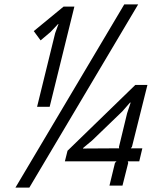

<svg xmlns="http://www.w3.org/2000/svg" viewBox="-20 -840 748 870"><path d="M611 -109H559L561 -102L535 1H476L501 -102L508 -109H274L286 -157L593 -455H648L578 -175L573 -168H625ZM606 -820 113 10H50L543 -820ZM205 -356H148L230 -690L245 -731H243L209 -695L164 -657L133 -699L268 -810H317ZM572 -375H569L534 -335L398 -204L356 -169V-167L520 -168L519 -174L556 -327Z"/></svg>

Font: TypoPRO Sinkin Sans
Style: 300 Light Italic
Weight: 300
Italic angle: -112°
Designer: Keith Bates
Foundry: K-Type
Version: Sinkin Sans (version 1.0)  by Keith Bates   •   © 2014   www